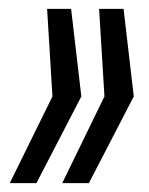

<svg xmlns="http://www.w3.org/2000/svg" viewBox="-20 -530 335 432"><path d="M2 -118 98 -313 86 -510H140L163 -313L62 -118ZM120 -118 215 -313 203 -510H258L281 -313L180 -118Z"/></svg>

Font: Saira Ultra Condensed Medium
Style: Italic
Weight: 500
Width: 1
Italic angle: -12°
Designer: Hector Gatti with collaboration of the Omnibus-Type team
Foundry: Omnibus-Type
Version: Version 1.001; ttfautohint (v1.8)